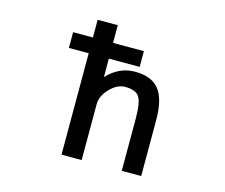

<svg xmlns="http://www.w3.org/2000/svg" viewBox="-105 -892 1210 1034"><g transform="rotate(15 500.0 -375.0)"><path d="M761.7 -309.6V1H653.3V-291Q653.3 -381.8 632.8 -411.1Q612.3 -440.4 554.7 -440.4Q510.7 -440.4 470.2 -398.4Q429.7 -356.4 429.7 -309.6V1H317.4V-564.5H207V-652.3H317.4V-751H429.7V-652.3H601.6V-564.5H429.7V-461.9Q497.1 -533.2 585 -533.2Q676.8 -533.2 719.2 -481Q761.7 -428.7 761.7 -309.6Z"/></g></svg>

Font: Gen Shin Gothic Monospace Medium
Style: Regular
Weight: 500
Designer: [Source Han Sans]
Ryoko NISHIZUKA  (kana & ideographs); Paul D. Hunt (Latin, Greek & Cyrillic); Wenlong ZHANG  (bopomofo
Version: Version 1.002.20150607